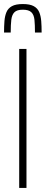

<svg xmlns="http://www.w3.org/2000/svg" viewBox="-23 -930 226 950"><path d="M72 0V-688H108V0ZM90 -910Q125 -910 144 -899.5Q163 -889 171 -870Q179 -851 181 -825.5Q183 -800 183 -769H150Q150 -807 147.5 -832Q145 -857 132 -869.5Q119 -882 90 -882Q61 -882 48.5 -869.5Q36 -857 33 -832.5Q30 -808 30 -769H-3Q-3 -800 -1 -825.5Q1 -851 9 -870Q17 -889 36 -899.5Q55 -910 90 -910Z"/></svg>

Font: Saira ExtraCondensed Thin
Style: Regular
Weight: 250
Width: 2
Designer: Hector Gatti with collaboration of the Omnibus-Type team
Foundry: Omnibus-Type
Version: Version 1.101